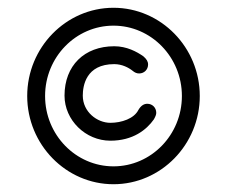

<svg xmlns="http://www.w3.org/2000/svg" viewBox="-20 -710 584 494"><path d="M272 -236C394 -236 494 -338 494 -463C494 -588 394 -690 272 -690C150 -690 50 -588 50 -463C50 -338 150 -236 272 -236ZM272 -644C369 -644 448 -563 448 -463C448 -363 369 -282 272 -282C175 -282 96 -363 96 -463C96 -563 175 -644 272 -644ZM376 -403C381 -412 382 -416 382 -420C382 -433 372 -443 359 -443C351 -443 343 -439 336 -427C325 -405 293 -394 264 -394C230 -394 193 -422 193 -464C193 -489 201 -545 274 -545C294 -545 311 -536 321 -528C327 -523 332 -521 338 -521C351 -521 361 -531 361 -544C361 -552 357 -558 349 -565C332 -577 306 -591 274 -591C197 -591 146 -541 146 -464C146 -401 200 -348 264 -348C322 -348 357 -376 376 -403Z"/></svg>

Font: Comic Neue
Style: Normal
Weight: 400
Designer: Craig Rozynski
Foundry: Craig Rozynski
Version: Version 2.003